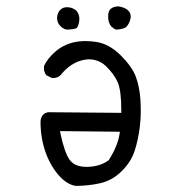

<svg xmlns="http://www.w3.org/2000/svg" viewBox="-20 -593 540 606"><path d="M373.5 -567.4Q370.1 -568.8 364.7 -570.6Q359.4 -572.3 356 -572.5Q352.5 -572.8 349.9 -572.8Q347.2 -572.8 342.5 -571.5Q337.9 -570.3 334.5 -568.4Q330.6 -565.9 328.6 -564.5Q321.3 -557.1 321.3 -541.5Q321.3 -519.5 332.5 -508.3Q337.9 -502.9 346.2 -499.5Q369.1 -501 377 -506.8Q383.8 -511.7 389.2 -525.4Q392.6 -533.7 392.6 -540.5Q392.6 -558.1 373.5 -567.4ZM221.2 -559.1Q215.3 -564.9 204.6 -568.4Q197.3 -570.3 191.4 -570.3Q178.7 -570.3 170.4 -562Q160.2 -552.2 160.2 -535.6Q160.2 -521 171.1 -510.3Q182.1 -499.5 193.4 -499.5Q218.3 -501 222.2 -504.9Q226.1 -508.8 228.3 -517.3Q230.5 -525.9 230.5 -533.7Q230.5 -541.5 227.8 -548.3Q225.1 -555.2 221.2 -559.1ZM252.4 -66.4Q214.4 -66.4 198.7 -90.3Q183.6 -112.8 171.4 -168.9L169.4 -179.2L358.4 -177.2L356.9 -167.5Q350.6 -130.9 323.7 -87.9Q297.9 -67.9 257.8 -66.4Q254.9 -66.4 252.4 -66.4ZM421.4 -193.4Q424.3 -218.8 424.3 -239.3Q424.3 -259.8 423.3 -278.3Q420.4 -317.9 409.2 -349.6Q397.9 -381.3 361.6 -417.7Q325.2 -454.1 285.2 -460.4Q267.6 -463.4 248.8 -463.4Q230 -463.4 210.9 -459Q177.7 -450.7 153.8 -429.2Q130.4 -408.7 119.1 -385.3Q118.7 -381.3 118.7 -377.9Q118.7 -364.7 126.5 -355.5L143.1 -347.2Q145 -346.7 148.9 -346.7Q152.8 -346.7 158.7 -348.4Q164.6 -350.1 169.9 -354.5Q202.6 -395.5 243.7 -403.8Q252.9 -405.8 262.7 -405.8Q272.5 -405.8 282.2 -402.8Q300.3 -397.9 314.9 -383.8Q341.8 -357.4 352.3 -331.3Q362.8 -305.2 362.8 -245.1V-236.8L131.8 -238.8Q121.6 -236.8 116.2 -231Q108.9 -223.6 107.9 -209.5Q107.9 -158.7 123 -114.7Q138.2 -70.8 165.5 -39.6Q191.4 -10.3 219.2 -6.3Q259.3 -6.3 296.9 -14.9Q334.5 -23.4 364.3 -53Q394 -82.5 405.3 -117.9Q416.5 -153.3 421.4 -193.4Z"/></svg>

Font: NaikaiFont
Style: Light
Weight: 300
Version: Version 1.89